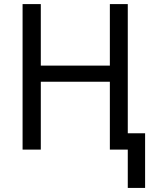

<svg xmlns="http://www.w3.org/2000/svg" viewBox="-20 -734 756 942"><path d="M691.9 188V-80.1H606.9V-713.9H519V-412.1H180.2V-713.9H90.8V0H180.2V-333H519V0H606.9V188Z"/></svg>

Font: Avrile Sans
Style: Regular
Weight: 400
Designer: Monotype Design Team, Google (font), Stefan Peev (BGR Cyrillic), Cristiano Sobral (main changes)
Foundry: The Avrile Sans Project Authors
Version: Version 3.110